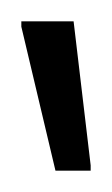

<svg xmlns="http://www.w3.org/2000/svg" viewBox="-20 -741 105 180"><path d="M32 -581 0 -716V-721H49L65 -586V-581Z"/></svg>

Font: Saira UltraCondensed Light
Style: Regular
Weight: 300
Width: 1
Designer: Hector Gatti with collaboration of the Omnibus-Type team
Foundry: Omnibus-Type
Version: Version 1.101